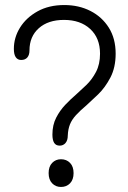

<svg xmlns="http://www.w3.org/2000/svg" viewBox="-20 -732 509 762"><path d="M217 -154Q202 -154 195 -165Q188 -176 188 -198Q188 -236 203 -265Q218 -294 239.5 -316.5Q261 -339 281 -356Q300 -373 322.5 -394.5Q345 -416 361 -446.5Q377 -477 377 -519Q377 -581 338 -617Q299 -653 234 -653Q171 -653 134 -620Q97 -587 97 -532Q97 -514 88.5 -504Q80 -494 64 -494Q50 -494 42.5 -505Q35 -516 35 -538Q35 -583 59.5 -622.5Q84 -662 129 -687Q174 -712 235 -712Q293 -712 339 -688.5Q385 -665 412 -622Q439 -579 439 -519Q439 -464 418 -424Q397 -384 369.5 -357.5Q342 -331 323 -314Q298 -293 281.5 -275Q265 -257 257.5 -238Q250 -219 249 -194Q249 -175 240 -164.5Q231 -154 217 -154ZM222 10Q201 10 187 -4.5Q173 -19 173 -45Q173 -71 187 -85.5Q201 -100 222 -100Q244 -100 258 -85.5Q272 -71 272 -45Q272 -19 258 -4.5Q244 10 222 10Z"/></svg>

Font: National Park Light
Style: Regular
Weight: 300
Designer: Andrea Herstowski, Ben Hoepner
Version: Version 1.009